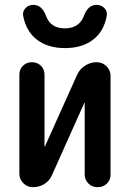

<svg xmlns="http://www.w3.org/2000/svg" viewBox="-20 -778 540 798"><path d="M381.8 -757.8Q400.4 -757.8 413.6 -744.6Q426.8 -731.4 423.8 -712.9Q412.1 -647.5 366.7 -612.8Q321.3 -578.1 250 -578.1Q178.7 -578.1 133.3 -613.3Q87.9 -648.4 76.2 -712.9Q73.2 -730.5 85.9 -744.1Q98.6 -757.8 118.2 -757.8Q154.3 -757.8 170.9 -712.9Q189.5 -660.2 249.5 -660.2Q309.6 -660.2 329.1 -712.9Q345.7 -757.8 381.8 -757.8ZM117.2 0Q93.8 0 77.1 -16.6Q60.5 -33.2 60.5 -55.7V-467.8Q60.5 -490.2 75.7 -504.9Q90.8 -519.5 112.8 -519.5Q134.8 -519.5 149.9 -504.9Q165 -490.2 165 -467.8V-169.9Q165 -168.9 166 -168.9Q167 -168.9 167 -169.9L300.8 -467.8Q311.5 -491.2 334 -505.4Q356.4 -519.5 380.9 -519.5H381.8Q405.3 -519.5 422.4 -502.9Q439.5 -486.3 439.5 -462.9V-52.7Q439.5 -29.3 423.8 -14.6Q408.2 0 385.7 0Q362.3 0 347.2 -15.6Q332 -31.2 332 -52.7V-349.6Q332 -350.6 331.1 -350.6Q330.1 -350.6 330.1 -349.6L196.3 -50.8Q186.5 -27.3 165 -13.7Q143.6 0 117.2 0Z"/></svg>

Font: Rounded Mgen+ 2m medium
Style: Regular
Weight: 500
Designer: [Source Han Sans]
Ryoko NISHIZUKA  (kana & ideographs); Paul D. Hunt (Latin, Greek & Cyrillic); Wenlong ZHANG  (bopomofo
Version: Version 1.059.20150602